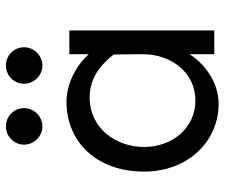

<svg xmlns="http://www.w3.org/2000/svg" viewBox="-75 -667 757 647"><g transform="rotate(-90 303.5 -343.5)"><path d="M298.8 -419.9C358.4 -419.9 403.3 -389.6 443.4 -338.9L444.3 -245.1V-240.2C444.3 -141.6 378.9 -63.5 289.1 -63.5C194.3 -63.5 131.8 -142.6 131.8 -236.3C131.8 -331.1 194.3 -419.9 298.8 -419.9ZM284.2 -498C150.4 -498 48.8 -398.4 48.8 -236.3C48.8 -87.9 151.4 14.6 276.4 14.6C350.6 14.6 410.2 -31.2 444.3 -83V0H524.4V-488.3H444.3V-422.9C402.3 -469.7 339.8 -498 284.2 -498ZM201.2 -702.1C167 -702.1 139.6 -674.8 139.6 -640.6C139.6 -608.4 167 -579.1 201.2 -579.1C235.4 -579.1 262.7 -608.4 262.7 -640.6C262.7 -674.8 235.4 -702.1 201.2 -702.1ZM406.2 -702.1C372.1 -702.1 344.7 -674.8 344.7 -640.6C344.7 -608.4 372.1 -579.1 406.2 -579.1C440.4 -579.1 467.8 -608.4 467.8 -640.6C467.8 -674.8 440.4 -702.1 406.2 -702.1Z"/></g></svg>

Font: Sen-gleads
Style: Regular
Weight: 400
Designer: Kosal Sen, Philatype
Foundry: Philatype
Version: Version 1.004; ttfautohint (v1.8.3)